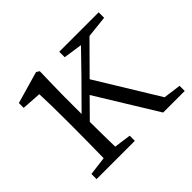

<svg xmlns="http://www.w3.org/2000/svg" viewBox="-126 -682 844 844"><g transform="rotate(-45 296.0 -260.5)"><path d="M39 0H277V-32L198 -43C197 -89 196 -150 196 -199L279 -283L453 0H587V-32L505 -43L328 -332L462 -467L564 -478V-512H319V-478L407 -465L310 -365L195 -249V-376L198 -512L184 -521L34 -478V-448L125 -442C127 -394 128 -345 128 -278V-227C128 -176 127 -99 126 -43L39 -32Z"/></g></svg>

Font: Kiri Minchoo Light
Style: Regular
Weight: 300
Designer: Ryoko NISHIZUKA 西塚涼子 (kana & ideographs); Frank Grießhammer (Latin, Greek & Cyrillic);
akenotsuki.com/eyeben/fonts/ (U+
Foundry: Adobe
akenotsuki.com/eyeben/fonts/
Version: Version 4.002;hotconv 1.0.119;makeotfexe 2.5.65604